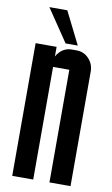

<svg xmlns="http://www.w3.org/2000/svg" viewBox="-98 -940 580 990"><g transform="rotate(10 192.5 -445.0)"><path d="M192.4 -720.2 77.6 -890.1H171.4L256.3 -720.2ZM149.9 0H40V-694.8H149.9V-644.5Q155.8 -656.7 166.5 -667.5Q192.4 -694.8 230 -694.8H254.9Q292.5 -694.8 318.4 -667.5Q345.2 -639.2 345.2 -600.1V0H234.9V-589.8H149.9Z"/></g></svg>

Font: Horta
Style: Regular
Weight: 600
Width: 3
Version: Version 0.11